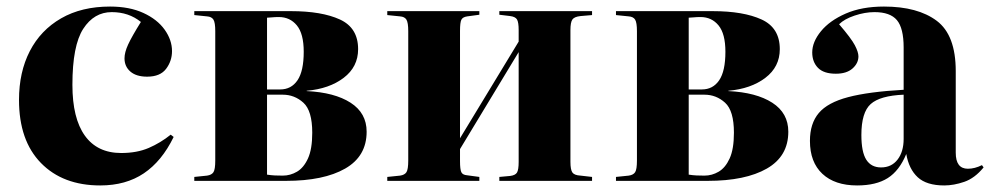

<svg xmlns="http://www.w3.org/2000/svg" viewBox="-20 -552 3022 586"><path d="M286 14Q172 14 105 -54.5Q38 -123 38 -247Q38 -332 71 -396Q104 -460 166.5 -496Q229 -532 316 -532Q375 -532 417.5 -512.5Q460 -493 482.5 -461.5Q505 -430 505 -396Q505 -366 487 -342Q469 -318 429 -318Q396 -318 378 -333.5Q360 -349 360 -374Q360 -392 371 -416Q382 -440 410 -485Q373 -515 321 -515Q267 -515 234 -464Q201 -413 201 -293Q201 -191 239 -138Q277 -85 350 -85Q398 -85 434 -100.5Q470 -116 501 -141L510 -134Q474 -60 419 -23Q364 14 286 14Z M573 0V-12L612 -16Q626 -18 631.5 -26.5Q637 -35 637 -62V-457Q637 -483 631.5 -492Q626 -501 612 -502L573 -506V-518H868Q962 -518 1017.5 -492.5Q1073 -467 1073 -402Q1073 -348 1029 -314.5Q985 -281 916 -275V-274Q1001 -270 1050 -238.5Q1099 -207 1099 -150Q1099 -75 1033.5 -37.5Q968 0 853 0ZM795 -279H835Q869 -279 888 -307Q907 -335 907 -394Q907 -449 886 -474.5Q865 -500 831 -500Q819 -500 810 -499Q801 -498 795 -498ZM843 -16Q866 -16 886.5 -28Q907 -40 920 -68.5Q933 -97 933 -147Q933 -214 906 -238.5Q879 -263 843 -263H795V-19Q808 -17 819 -16.5Q830 -16 843 -16Z M1162 0V-12L1201 -16Q1215 -18 1220.5 -26.5Q1226 -35 1226 -62V-457Q1226 -483 1220.5 -492Q1215 -501 1201 -502L1162 -506V-518H1443V-507L1406 -502Q1392 -500 1388 -491.5Q1384 -483 1384 -458V-130L1563 -425V-460Q1563 -484 1558 -492.5Q1553 -501 1537 -503L1504 -507V-518H1787V-506L1752 -503Q1733 -501 1727 -492.5Q1721 -484 1721 -460V-58Q1721 -34 1727 -25.5Q1733 -17 1752 -16L1787 -12V0H1504V-12L1537 -15Q1553 -17 1558 -25.5Q1563 -34 1563 -58V-393L1384 -97V-60Q1384 -35 1388 -26.5Q1392 -18 1406 -17L1443 -12V0Z M1860 0V-12L1899 -16Q1913 -18 1918.5 -26.5Q1924 -35 1924 -62V-457Q1924 -483 1918.5 -492Q1913 -501 1899 -502L1860 -506V-518H2155Q2249 -518 2304.5 -492.5Q2360 -467 2360 -402Q2360 -348 2316 -314.5Q2272 -281 2203 -275V-274Q2288 -270 2337 -238.5Q2386 -207 2386 -150Q2386 -75 2320.5 -37.5Q2255 0 2140 0ZM2082 -279H2122Q2156 -279 2175 -307Q2194 -335 2194 -394Q2194 -449 2173 -474.5Q2152 -500 2118 -500Q2106 -500 2097 -499Q2088 -498 2082 -498ZM2130 -16Q2153 -16 2173.5 -28Q2194 -40 2207 -68.5Q2220 -97 2220 -147Q2220 -214 2193 -238.5Q2166 -263 2130 -263H2082V-19Q2095 -17 2106 -16.5Q2117 -16 2130 -16Z M2596 14Q2528 14 2490 -21.5Q2452 -57 2452 -122Q2452 -175 2479 -207Q2506 -239 2568.5 -255.5Q2631 -272 2738 -278V-407Q2738 -466 2717.5 -490.5Q2697 -515 2649 -515Q2620 -515 2588.5 -504.5Q2557 -494 2541 -478Q2578 -435 2589 -414Q2600 -393 2600 -380Q2600 -359 2582 -343Q2564 -327 2531 -327Q2494 -327 2476.5 -345Q2459 -363 2459 -392Q2459 -424 2485.5 -456.5Q2512 -489 2561 -510.5Q2610 -532 2678 -532Q2781 -532 2839 -488.5Q2897 -445 2897 -335V-86Q2897 -37 2934 -37Q2955 -37 2977 -48L2982 -41Q2955 -8 2923 3Q2891 14 2862 14Q2808 14 2781 -11Q2754 -36 2746 -82Q2725 -31 2689.5 -8.5Q2654 14 2596 14ZM2669 -41Q2701 -41 2719.5 -65Q2738 -89 2738 -128V-263Q2666 -260 2637.5 -234.5Q2609 -209 2609 -140Q2609 -88 2624 -64.5Q2639 -41 2669 -41Z"/></svg>

Font: Literata 72pt
Style: Bold
Weight: 700
Designer: Latin by Veronika Burian and Jose Scaglione. Greek by Irene Vlachou. Cyrillic by Vera Evstafieva.
Foundry: TypeTogether
Version: Version 3.002